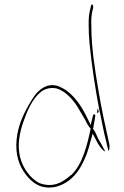

<svg xmlns="http://www.w3.org/2000/svg" viewBox="-20 -760 558 866"><path d="M55 -132C48 -62 67 -10 97 28C124 63 163 96 230 83C325 60 367 -35 390 -129L398 -157L413 -129C423 -108 440 -82 455 -76L436 -112C431 -120 425 -130 420 -139V-141C414 -154 408 -170 399 -179L400 -180C404 -199 407 -221 410 -239L409 -242C409 -243 409 -243 406 -244C401 -245 401 -245 397 -229L389 -196L374 -227C349 -279 314 -334 263 -362H262C214 -392 169 -370 140 -334C132 -324 125 -312 118 -301C90 -254 62 -200 55 -132ZM71 -50C56 -107 70 -167 86 -212C102 -259 124 -309 158 -340C177 -359 217 -374 255 -353C290 -335 321 -295 338 -264L365 -218C372 -203 379 -190 389 -180C373 -105 353 -20 301 30H299C264 61 222 89 158 66C118 46 83 -1 71 -50ZM380 -644C380 -621 381 -594 384 -562C394 -462 410 -359 428 -264L434 -237C442 -198 449 -160 458 -126L469 -79C473 -83 476 -94 473 -110C456 -186 437 -271 423 -358C408 -447 392 -545 392 -644C391 -667 392 -687 395 -702L400 -725C401 -736 399 -738 396 -740C393 -743 389 -731 389 -727C382 -701 379 -680 380 -644ZM417 -250C419 -251 422 -253 425 -254C425 -256 425 -259 424 -262L421 -273ZM436 -112V-113ZM473 -110Z"/></svg>

Font: Stray Cat
Style: HlExt
Weight: 100
Version: Version 1.0